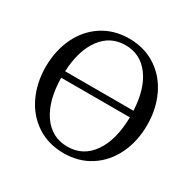

<svg xmlns="http://www.w3.org/2000/svg" viewBox="-155 -838 1021 1017"><g transform="rotate(30 356.0 -330.0)"><path d="M666 -330Q666 -232 628 -152Q590 -72 519.5 -26Q449 20 356 20Q263 20 192.5 -26Q122 -72 84 -152Q46 -232 46 -330Q46 -428 84 -508Q122 -588 192.5 -634Q263 -680 356 -680Q449 -680 519.5 -634Q590 -588 628 -508Q666 -428 666 -330ZM147 -360H565Q559 -490 503.5 -565Q448 -640 356 -640Q264 -640 208.5 -565Q153 -490 147 -360ZM566 -320H146Q148 -181 204 -100.5Q260 -20 356 -20Q452 -20 508 -100.5Q564 -181 566 -320Z"/></g></svg>

Font: Philosopher
Style: Regular
Weight: 400
Designer: Jovanny Lemonad
Foundry: Jovanny Lemonad
Version: Version 2.000